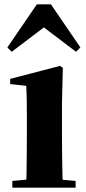

<svg xmlns="http://www.w3.org/2000/svg" viewBox="-20 -866 398 886"><path d="M37 0V-31L142 -41H220L329 -31V0ZM101 0Q102 -26 102.5 -68.5Q103 -111 103.5 -157Q104 -203 104 -238V-318Q104 -368 103.5 -401.5Q103 -435 101 -470L27 -478V-502L257 -562L270 -553L266 -392V-238Q266 -203 266.5 -157Q267 -111 268 -68.5Q269 -26 270 0ZM331 -627 137 -774H228L34 -627L14 -647L150 -846H215L351 -647Z"/></svg>

Font: Noto Serif KR ExtraLight Black
Style: Regular
Weight: 900
Version: Version 2.003-H1;hotconv 1.1.1;makeotfexe 2.6.0